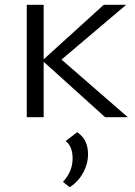

<svg xmlns="http://www.w3.org/2000/svg" viewBox="-20 -486 561 796"><path d="M235 -239 510 0H416L161 -230V0H91V-466H161V-240L410 -466H503ZM300 62Q345 92 345 153Q345 193 324.5 230.5Q304 268 269 290L241 268Q281 225 281 171Q281 120 252 99Z"/></svg>

Font: EauTestSC
Style: Regular
Weight: 400
Designer: Christian Thalmann (Catharsis Fonts)
Version: Version 0.001;PS 000.001;hotconv 1.0.88;makeotf.lib2.5.64775